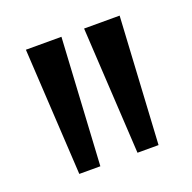

<svg xmlns="http://www.w3.org/2000/svg" viewBox="-76 -884 509 510"><g transform="rotate(-20 178.5 -629.0)"><path d="M66.5 -449.5 46 -808H146.5L126 -449.5ZM231 -449.5 210.5 -808H311L290.5 -449.5Z"/></g></svg>

Font: Encode Sans SC Condensed Medium
Style: Regular
Weight: 500
Width: 3
Designer: Multiple Designers
Foundry: Impallari Type
Version: Version 3.002